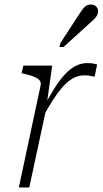

<svg xmlns="http://www.w3.org/2000/svg" viewBox="-20 -826 452 846"><path d="M63 0H109L189 -372L186 -366L210 -537H83L75 -503L85 -501Q110 -496 127.5 -489Q145 -482 153.5 -473Q162 -464 159 -450ZM408 -542Q406 -543 394.5 -545.5Q383 -548 365 -548Q333 -548 306 -531.5Q279 -515 255 -486Q231 -457 209 -419Q187 -381 162 -339L171 -314Q191 -350 211.5 -382.5Q232 -415 253.5 -440Q275 -465 299 -479.5Q323 -494 351 -494Q368 -494 379.5 -491.5Q391 -489 397 -488ZM326 -759Q336 -774 343.5 -784.5Q351 -795 359.5 -800.5Q368 -806 380 -806Q395 -806 403.5 -797.5Q412 -789 412 -777Q412 -766 406.5 -756.5Q401 -747 391 -738Q381 -729 369 -718L260 -619H242L246 -636Z"/></svg>

Font: Roboto Serif Thin
Style: Italic
Weight: 250
Italic angle: -10°
Version: Version 1.007